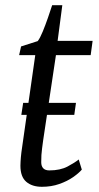

<svg xmlns="http://www.w3.org/2000/svg" viewBox="-20 -708 380 738"><path d="M62 -266.5 69 -312.5H272L265.5 -266.5ZM146 -169.5Q143.5 -151.5 141.8 -138Q140 -124.5 139.2 -112.2Q138.5 -100 138.5 -84.5Q138.5 -69.5 146.2 -61.2Q154 -53 169.5 -53Q211.5 -53 239.8 -68Q268 -83 282.5 -95L294.5 -56Q283 -42.5 260.8 -27Q238.5 -11.5 208 -0.8Q177.5 10 141 10Q103.5 10 81 -9.2Q58.5 -28.5 58.5 -71Q58.5 -78 59 -86Q59.5 -94 60.2 -103.2Q61 -112.5 62.2 -122.2Q63.5 -132 65 -142L115.5 -496H53.5L61 -529.5L125 -550Q134 -561.5 144.2 -586.5Q154.5 -611.5 164.2 -639.5Q174 -667.5 180.5 -688H219.5L201.5 -551H336L328.5 -496H195Z"/></svg>

Font: Merriweather 28pt Light
Style: Italic
Weight: 300
Italic angle: -7.8°
Version: Version 2.101